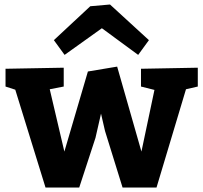

<svg xmlns="http://www.w3.org/2000/svg" viewBox="-20 -845 916 865"><path d="M615.2 -455.1V-535.2L871.1 -540V-455.1L817.9 -442.9L685.1 0H532.2L453.1 -254.9L435.1 -333L410.2 -224.1L336.9 0H185.1L48.8 -440.9L4.9 -455.1V-535.2L267.1 -540V-455.1L204.1 -442.9L270 -162.1L376 -522.9L507.8 -544.9L617.2 -162.1L675.8 -439.9ZM386.7 -816.9 475.6 -824.7 650.9 -664.1 602.5 -597.7 439 -717.8 271 -597.7 222.7 -664.1Z"/></svg>

Font: Kadwa
Style: Regular
Weight: 400
Designer: Sol Matas
Foundry: Sol Matas
Version: Version 1.000;PS 001.000;hotconv 1.0.70;makeotf.lib2.5.58329